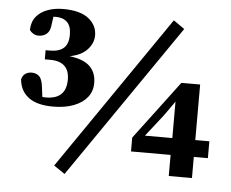

<svg xmlns="http://www.w3.org/2000/svg" viewBox="-50 -726 983 816"><g transform="rotate(5 441.0 -318.0)"><path d="M180 -250Q111 -250 75 -277.5Q39 -305 35 -354Q40 -372 52 -379Q64 -386 77 -386Q97 -386 109.5 -374.5Q122 -363 126 -330L134 -267L101 -295Q113 -291 123 -288.5Q133 -286 146 -286Q190 -286 211.5 -307Q233 -328 233 -370Q233 -408 212.5 -427.5Q192 -447 151 -447H128V-486H147Q185 -486 205 -503.5Q225 -521 225 -560Q225 -597 207.5 -614Q190 -631 159 -631Q149 -631 137 -629.5Q125 -628 111 -624L151 -648L143 -589Q139 -565 125 -555Q111 -545 93 -545Q80 -545 70 -551Q60 -557 54 -566Q55 -601 73 -623Q91 -645 121 -656Q151 -667 187 -667Q260 -667 296 -638.5Q332 -610 332 -567Q332 -530 301.5 -501Q271 -472 206 -466L204 -472Q280 -468 313 -441Q346 -414 346 -365Q346 -330 326 -304.5Q306 -279 268.5 -264.5Q231 -250 180 -250ZM254 31 207 -1 660 -660 707 -627ZM696 1V-115L697 -137V-329H683L735 -370L653 -254L566 -143L575 -179V-161H855V-89H527V-148L715 -398H795V1Z"/></g></svg>

Font: Source Serif 4 18pt
Style: Bold
Weight: 700
Designer: Frank Grießhammer
Foundry: Adobe Systems Incorporated
Version: Version 4.004;hotconv 1.0.116;makeotfexe 2.5.65601